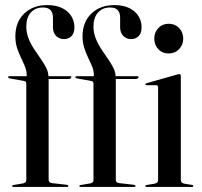

<svg xmlns="http://www.w3.org/2000/svg" viewBox="-20 -736 796 756"><path d="M171.5 -28.5Q171.5 -23 174.5 -19.5Q177.5 -16 184 -15L242.5 -8.5Q246 -8 247.5 -7Q249 -6 249 -3.5Q249 0 244 0H32Q30.5 0 29.2 -1Q28 -2 28 -3.5Q28 -5 29.2 -6.2Q30.5 -7.5 33 -7.5L71.5 -14Q77.5 -15.5 80.5 -18.5Q83.5 -21.5 83.5 -26V-406.5Q83.5 -410.5 81.8 -413.5Q80 -416.5 75.5 -417L17 -427.5Q14.5 -428.5 13.2 -429.5Q12 -430.5 12 -432.5Q12 -434 13.5 -435Q15 -436 16.5 -436H91L85 -431.5V-440.5Q85 -457.5 78.2 -474Q71.5 -490.5 62.8 -508.5Q54 -526.5 47.2 -547.2Q40.5 -568 40.5 -592.5Q40.5 -649 75.2 -682.5Q110 -716 166 -716Q201 -716 225 -704Q249 -692 261 -672.2Q273 -652.5 273 -629.5Q273 -605.5 261.5 -593.8Q250 -582 232 -582Q213.5 -582 201 -594.5Q188.5 -607 188.5 -629V-666.5Q188.5 -686 179 -696.2Q169.5 -706.5 149 -706.5Q119 -706.5 101.2 -686.5Q83.5 -666.5 83.5 -631.5Q83.5 -607.5 92.2 -585.2Q101 -563 114 -543.2Q127 -523.5 140 -505Q153 -486.5 161.8 -469.2Q170.5 -452 170.5 -435.5V-427L165 -436H255Q258 -436 259.5 -435.2Q261 -434.5 261 -432.5Q261 -429 257.5 -427Q254 -425 248.5 -425H171.5ZM436 -28.5Q436 -23 439 -19.5Q442 -16 448.5 -15L507 -8.5Q510.5 -8 512 -7Q513.5 -6 513.5 -3.5Q513.5 0 508.5 0H296.5Q295 0 293.8 -1Q292.5 -2 292.5 -3.5Q292.5 -5 293.8 -6.2Q295 -7.5 297.5 -7.5L336 -14Q342 -15.5 345 -18.5Q348 -21.5 348 -26V-406.5Q348 -410.5 346.2 -413.5Q344.5 -416.5 340 -417L281.5 -427.5Q279 -428.5 277.8 -429.5Q276.5 -430.5 276.5 -432.5Q276.5 -434 278 -435Q279.5 -436 281 -436H355.5L349.5 -431.5V-440.5Q349.5 -457.5 342.8 -474Q336 -490.5 327.2 -508.5Q318.5 -526.5 311.8 -547.2Q305 -568 305 -592.5Q305 -649 339.8 -682.5Q374.5 -716 430.5 -716Q465.5 -716 489.5 -704Q513.5 -692 525.5 -672.2Q537.5 -652.5 537.5 -629.5Q537.5 -605.5 526 -593.8Q514.5 -582 496.5 -582Q478 -582 465.5 -594.5Q453 -607 453 -629V-666.5Q453 -686 443.5 -696.2Q434 -706.5 413.5 -706.5Q383.5 -706.5 365.8 -686.5Q348 -666.5 348 -631.5Q348 -607.5 356.8 -585.2Q365.5 -563 378.5 -543.2Q391.5 -523.5 404.5 -505Q417.5 -486.5 426.2 -469.2Q435 -452 435 -435.5V-427L429.5 -436H519.5Q522.5 -436 524 -435.2Q525.5 -434.5 525.5 -432.5Q525.5 -429 522 -427Q518.5 -425 513 -425H436ZM692 -437.5V-28.5Q692 -22 695 -18.2Q698 -14.5 704.5 -13L735.5 -8Q739 -8 740 -6.8Q741 -5.5 741 -3.5Q741 -2 739.8 -1Q738.5 0 736 0H556.5Q554.5 0 553.2 -1Q552 -2 552 -3.5Q552 -5 553.2 -6Q554.5 -7 557 -7.5L590 -13Q596.5 -14.5 599.5 -18.2Q602.5 -22 602.5 -27.5V-393.5Q602.5 -396.5 601 -398.2Q599.5 -400 596 -400.5H557Q555 -400.5 553.8 -401.5Q552.5 -402.5 552.5 -404Q552.5 -406 553.8 -407Q555 -408 557.5 -408.5L675.5 -442Q680 -443.5 682 -443.8Q684 -444 686 -444Q689 -444 690.5 -442.2Q692 -440.5 692 -437.5ZM644 -525.5Q619 -525.5 603.2 -542.5Q587.5 -559.5 587.5 -584Q587.5 -608.5 603.5 -625.5Q619.5 -642.5 644 -642.5Q669 -642.5 685.2 -625.5Q701.5 -608.5 701.5 -584Q701.5 -559.5 685.2 -542.5Q669 -525.5 644 -525.5Z"/></svg>

Font: Fraunces 96pt
Style: Regular
Weight: 400
Version: Version 1.000;[b76b70a41]